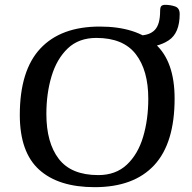

<svg xmlns="http://www.w3.org/2000/svg" viewBox="-20 -762 793 795"><path d="M372 13Q222 13 142 -59.5Q62 -132 62 -286Q62 -470 147 -561Q232 -652 393 -652Q543 -652 623 -580Q703 -508 703 -354Q703 -169 618.5 -78Q534 13 372 13ZM387 -37Q459 -37 505 -80Q551 -123 572.5 -195Q594 -267 594 -353Q594 -471 542 -538Q490 -605 379 -605Q306 -605 260.5 -561.5Q215 -518 193.5 -446.5Q172 -375 172 -290Q172 -171 223.5 -104Q275 -37 387 -37ZM561 -565Q548 -565 540.5 -577.5Q533 -590 535 -602.5Q537 -615 554 -615Q599 -615 621 -638Q643 -661 643 -716Q643 -733 648.5 -737.5Q654 -742 664 -742Q685 -742 704.5 -735.5Q724 -729 724 -704Q724 -625 678.5 -595Q633 -565 561 -565Z"/></svg>

Font: BriemHand
Style: Regular
Weight: 400
Designer: Gunnlaugur SE Briem, Eben Sorkin
Foundry: Sorkin Type
Version: Version 1.001; ttfautohint (v1.8.4.7-5d5b)